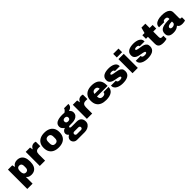

<svg xmlns="http://www.w3.org/2000/svg" viewBox="547 -2804 5093 5093"><g transform="rotate(-45 3093.5 -257.5)"><path d="M61 197V-528H223L240 -453H247Q275 -500 316 -520Q357 -540 408 -540Q478 -540 528 -509.5Q578 -479 604.5 -417.5Q631 -356 631 -263Q631 -171 604.5 -110Q578 -49 528 -18.5Q478 12 408 12Q380 12 353.5 6Q327 0 305 -13.5Q283 -27 267 -48H260V197ZM346 -135Q377 -135 396 -148Q415 -161 423.5 -184Q432 -207 432 -238V-291Q432 -322 423.5 -345Q415 -368 396 -380.5Q377 -393 346 -393Q315 -393 295.5 -378Q276 -363 267 -337.5Q258 -312 258 -281V-248Q258 -225 263 -204.5Q268 -184 278.5 -168.5Q289 -153 306 -144Q323 -135 346 -135Z M727 0V-528H890L903 -448H910Q923 -478 943.5 -499Q964 -520 991 -530.5Q1018 -541 1048 -541Q1068 -541 1084 -537Q1100 -533 1107 -529V-362H1043Q1011 -362 988.5 -353.5Q966 -345 952.5 -328.5Q939 -312 932.5 -288.5Q926 -265 926 -235V0Z M1434 12Q1344 12 1277.5 -18.5Q1211 -49 1174 -110.5Q1137 -172 1137 -264Q1137 -357 1174 -418Q1211 -479 1277.5 -509.5Q1344 -540 1434 -540Q1524 -540 1591 -509.5Q1658 -479 1695 -418Q1732 -357 1732 -264Q1732 -172 1695 -110.5Q1658 -49 1591 -18.5Q1524 12 1434 12ZM1434 -123Q1469 -123 1491 -136.5Q1513 -150 1523 -175Q1533 -200 1533 -235V-292Q1533 -327 1523 -352.5Q1513 -378 1491 -391.5Q1469 -405 1434 -405Q1399 -405 1377.5 -391.5Q1356 -378 1346 -352.5Q1336 -327 1336 -292V-235Q1336 -200 1346 -175Q1356 -150 1377.5 -136.5Q1399 -123 1434 -123Z M1911 210Q1875 210 1844.5 193Q1814 176 1796 146.5Q1778 117 1778 81Q1778 40 1803.5 9Q1829 -22 1862 -37Q1838 -54 1824 -78Q1810 -102 1810 -130Q1810 -170 1839.5 -201.5Q1869 -233 1911 -243Q1875 -266 1850.5 -298.5Q1826 -331 1826 -369Q1826 -435 1863 -472Q1900 -509 1962 -524.5Q2024 -540 2098 -540Q2128 -540 2148.5 -538.5Q2169 -537 2185 -534Q2229 -561 2246 -587Q2263 -613 2263 -627H2427Q2427 -584 2412.5 -556Q2398 -528 2370.5 -511Q2343 -494 2305 -484Q2334 -462 2350.5 -432.5Q2367 -403 2367 -370Q2367 -311 2336 -273.5Q2305 -236 2254.5 -218Q2204 -200 2145 -200H2069Q2035 -200 2020.5 -192Q2006 -184 2006 -171Q2006 -158 2018.5 -149Q2031 -140 2069 -140H2249Q2341 -140 2384 -92.5Q2427 -45 2427 29Q2427 85 2396 125.5Q2365 166 2314.5 188Q2264 210 2205 210ZM2019 99H2175Q2190 99 2202 93Q2214 87 2221 75.5Q2228 64 2228 49Q2228 26 2212.5 13Q2197 0 2175 0H2019Q1997 0 1982 12.5Q1967 25 1967 48Q1967 71 1982 85Q1997 99 2019 99ZM2096 -304Q2131 -304 2152 -320Q2173 -336 2173 -370Q2173 -404 2152 -420Q2131 -436 2096 -436Q2065 -436 2043 -420Q2021 -404 2021 -370Q2021 -348 2030 -333Q2039 -318 2056 -311Q2073 -304 2096 -304Z M2494 0V-528H2657L2670 -448H2677Q2690 -478 2710.5 -499Q2731 -520 2758 -530.5Q2785 -541 2815 -541Q2835 -541 2851 -537Q2867 -533 2874 -529V-362H2810Q2778 -362 2755.5 -353.5Q2733 -345 2719.5 -328.5Q2706 -312 2699.5 -288.5Q2693 -265 2693 -235V0Z M3213 12Q3118 12 3048.5 -17.5Q2979 -47 2941.5 -108Q2904 -169 2904 -264Q2904 -357 2941 -418Q2978 -479 3044.5 -509.5Q3111 -540 3201 -540Q3296 -540 3362.5 -510.5Q3429 -481 3464 -420Q3499 -359 3499 -264V-230H3103Q3103 -194 3113.5 -168Q3124 -142 3147.5 -128.5Q3171 -115 3209 -115Q3236 -115 3254.5 -121Q3273 -127 3284.5 -137.5Q3296 -148 3301 -162Q3306 -176 3306 -192H3499Q3499 -145 3481 -107Q3463 -69 3427 -42.5Q3391 -16 3337.5 -2Q3284 12 3213 12ZM3104 -324H3298Q3298 -345 3292 -361.5Q3286 -378 3274.5 -389.5Q3263 -401 3246.5 -407Q3230 -413 3209 -413Q3176 -413 3154 -402Q3132 -391 3120 -371.5Q3108 -352 3104 -324Z M3839 12Q3791 12 3743.5 2.5Q3696 -7 3656.5 -27.5Q3617 -48 3593 -80Q3569 -112 3569 -158Q3569 -161 3569 -164.5Q3569 -168 3570 -172H3755Q3754 -169 3754 -166Q3754 -163 3754 -161Q3755 -143 3766.5 -131Q3778 -119 3797 -113Q3816 -107 3839 -107Q3853 -107 3872.5 -109Q3892 -111 3907 -119Q3922 -127 3922 -146Q3922 -163 3904.5 -171.5Q3887 -180 3858.5 -185.5Q3830 -191 3796 -197Q3759 -203 3721.5 -212.5Q3684 -222 3652 -239.5Q3620 -257 3600.5 -286Q3581 -315 3581 -361Q3581 -413 3602.5 -448Q3624 -483 3661.5 -503.5Q3699 -524 3746.5 -532.5Q3794 -541 3846 -541Q3891 -541 3935.5 -532.5Q3980 -524 4017 -505.5Q4054 -487 4076 -457Q4098 -427 4098 -384Q4098 -381 4098 -376.5Q4098 -372 4097 -370H3914V-378Q3914 -393 3903.5 -402.5Q3893 -412 3876.5 -416.5Q3860 -421 3843 -421Q3837 -421 3825 -420.5Q3813 -420 3800.5 -417Q3788 -414 3779.5 -407Q3771 -400 3771 -387Q3771 -375 3782.5 -367.5Q3794 -360 3813.5 -355.5Q3833 -351 3857 -346Q3895 -339 3939 -332.5Q3983 -326 4022.5 -310.5Q4062 -295 4087 -263.5Q4112 -232 4112 -175Q4112 -121 4090 -84.5Q4068 -48 4030 -27Q3992 -6 3942.5 3Q3893 12 3839 12Z M4206 -590V-725H4405V-590ZM4206 0V-528H4405V0Z M4769 12Q4721 12 4673.5 2.5Q4626 -7 4586.5 -27.5Q4547 -48 4523 -80Q4499 -112 4499 -158Q4499 -161 4499 -164.5Q4499 -168 4500 -172H4685Q4684 -169 4684 -166Q4684 -163 4684 -161Q4685 -143 4696.5 -131Q4708 -119 4727 -113Q4746 -107 4769 -107Q4783 -107 4802.5 -109Q4822 -111 4837 -119Q4852 -127 4852 -146Q4852 -163 4834.5 -171.5Q4817 -180 4788.5 -185.5Q4760 -191 4726 -197Q4689 -203 4651.5 -212.5Q4614 -222 4582 -239.5Q4550 -257 4530.5 -286Q4511 -315 4511 -361Q4511 -413 4532.5 -448Q4554 -483 4591.5 -503.5Q4629 -524 4676.5 -532.5Q4724 -541 4776 -541Q4821 -541 4865.5 -532.5Q4910 -524 4947 -505.5Q4984 -487 5006 -457Q5028 -427 5028 -384Q5028 -381 5028 -376.5Q5028 -372 5027 -370H4844V-378Q4844 -393 4833.5 -402.5Q4823 -412 4806.5 -416.5Q4790 -421 4773 -421Q4767 -421 4755 -420.5Q4743 -420 4730.5 -417Q4718 -414 4709.5 -407Q4701 -400 4701 -387Q4701 -375 4712.5 -367.5Q4724 -360 4743.5 -355.5Q4763 -351 4787 -346Q4825 -339 4869 -332.5Q4913 -326 4952.5 -310.5Q4992 -295 5017 -263.5Q5042 -232 5042 -175Q5042 -121 5020 -84.5Q4998 -48 4960 -27Q4922 -6 4872.5 3Q4823 12 4769 12Z M5360 12Q5306 12 5264.5 -0.5Q5223 -13 5200 -44Q5177 -75 5177 -129V-393H5103V-528H5185L5228 -688H5376V-528H5488V-393H5376V-192Q5376 -158 5387 -140.5Q5398 -123 5432 -123H5488V-6Q5472 -1 5448.5 3.5Q5425 8 5401.5 10Q5378 12 5360 12Z M5736 12Q5695 12 5661 4.5Q5627 -3 5602 -20.5Q5577 -38 5563.5 -66.5Q5550 -95 5550 -136Q5550 -195 5574.5 -232Q5599 -269 5646 -289Q5693 -309 5760.5 -316.5Q5828 -324 5915 -324V-350Q5915 -372 5904.5 -385.5Q5894 -399 5877 -406Q5860 -413 5838 -413Q5821 -413 5803 -409Q5785 -405 5773.5 -395Q5762 -385 5762 -367V-363H5566Q5565 -367 5565 -370Q5565 -373 5565 -377Q5565 -426 5596.5 -462.5Q5628 -499 5689.5 -519.5Q5751 -540 5841 -540Q5914 -540 5976 -524Q6038 -508 6076 -470.5Q6114 -433 6114 -368V-162Q6114 -146 6122 -134.5Q6130 -123 6146 -123H6182V-8Q6170 -1 6142.5 5.5Q6115 12 6078 12Q6038 12 6008 4Q5978 -4 5959.5 -19Q5941 -34 5934 -54H5927Q5906 -35 5878.5 -20Q5851 -5 5816 3.5Q5781 12 5736 12ZM5817 -112Q5836 -112 5853.5 -117.5Q5871 -123 5885 -132.5Q5899 -142 5907 -155.5Q5915 -169 5915 -185V-230Q5856 -230 5819.5 -221Q5783 -212 5766 -197Q5749 -182 5749 -162Q5749 -142 5759 -131Q5769 -120 5784.5 -116Q5800 -112 5817 -112Z"/></g></svg>

Font: Archivo SemiBold Black
Style: Regular
Weight: 900
Version: Version 2.001